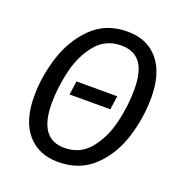

<svg xmlns="http://www.w3.org/2000/svg" viewBox="-129 -811 881 934"><g transform="rotate(20 312.0 -344.0)"><path d="M592 -437Q592 -331 559.5 -228Q527 -125 455 -56.5Q383 12 272 12Q170 12 112 -56Q54 -124 54 -249Q54 -352 87 -455.5Q120 -559 192 -629.5Q264 -700 375 -700Q477 -700 534.5 -631.5Q592 -563 592 -437ZM146 -246Q146 -63 277 -63Q359 -63 409 -124.5Q459 -186 480 -273.5Q501 -361 501 -445Q501 -539 468 -582.5Q435 -626 369 -626Q288 -626 238 -565Q188 -504 167 -416.5Q146 -329 146 -246ZM424 -316H213L223 -387H434Z"/></g></svg>

Font: Fira Sans Condensed
Style: Italic
Weight: 400
Width: 3
Italic angle: -8°
Designer: bBox Type GmbH & Carrois Corporate GbR & Edenspiekermann AG
Foundry: bBox Type GmbH & Carrois Corporate GbR & Edenspiekermann AG
Version: Version 4.301